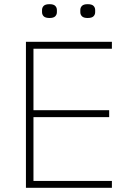

<svg xmlns="http://www.w3.org/2000/svg" viewBox="-20 -898 640 918"><path d="M104 0V-698H515V-665H140V-371H502V-338H140V-33H515V0ZM217 -812Q197 -812 189 -820Q181 -828 181 -840V-850Q181 -862 189 -870Q197 -878 217 -878Q236 -878 244 -870Q252 -862 252 -850V-840Q252 -828 244 -820Q236 -812 217 -812ZM399 -812Q380 -812 372 -820Q364 -828 364 -840V-850Q364 -862 372 -870Q380 -878 399 -878Q419 -878 427 -870Q435 -862 435 -850V-840Q435 -828 427 -820Q419 -812 399 -812Z"/></svg>

Font: IBM Plex Mono ExtLt
Style: Regular
Weight: 200
Monospace: yes
Designer: Mike Abbink, Paul van der Laan, Pieter van Rosmalen
Foundry: Bold Monday
Version: Version 2.3